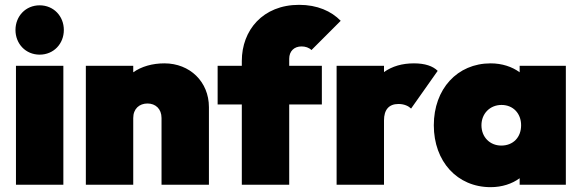

<svg xmlns="http://www.w3.org/2000/svg" viewBox="-20 -764 2407 794"><path d="M46 0H242V-492H46ZM44 -640C44 -583 86 -538 144 -538C202 -538 244 -583 244 -640C244 -697 202 -742 144 -742C86 -742 44 -697 44 -640Z M648 -276V0H844V-321C844 -426 765 -502 660 -502C610 -502 565 -489 531 -465V-492H335V0H531V-276C531 -314 556 -336 590 -336C623 -336 648 -314 648 -276Z M980 -512V-492H880V-332H980V0H1176V-332H1311V-492H1176V-521C1176 -552 1196 -572 1227 -572C1243 -572 1258 -567 1268 -557L1389 -678C1350 -718 1292 -744 1217 -744C1067 -744 980 -639 980 -512Z M1372 0H1568V-266C1568 -310 1588 -334 1628 -334C1652 -334 1670 -325 1680 -315L1790 -471C1770 -491 1737 -502 1692 -502C1643 -502 1602 -490 1568 -466V-492H1372Z M2009 10C2056 10 2098 -4 2129 -27V0H2320V-492H2129V-465C2098 -488 2056 -502 2009 -502C1871 -502 1774 -396 1774 -246C1774 -96 1871 10 2009 10ZM1971 -246C1971 -294 2006 -330 2054 -330C2102 -330 2135 -295 2135 -246C2135 -196 2102 -162 2053 -162C2006 -162 1971 -197 1971 -246Z"/></svg>

Font: MV Cash Black
Style: Regular
Weight: 900
Designer: Rodrigo Fuenzalida
Foundry: fragTYPE
Version: Version 1.100;Glyphs 3.1.2 (3151)